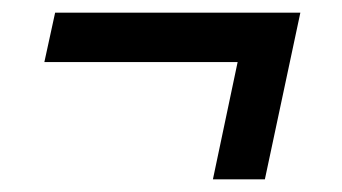

<svg xmlns="http://www.w3.org/2000/svg" viewBox="-20 -349 540 303"><path d="M50 -251 67 -329H454L398 -66H316L355 -251Z"/></svg>

Font: Radio Canada Condensed
Style: Italic
Weight: 400
Width: 3
Italic angle: -12°
Designer: Charles Daoud, Etienne Aubert Bonn, Alexandre Saumier Demers, Jacques Le Bailly
Foundry: Radio-Canada
Version: Version 2.104; ttfautohint (v1.8.4.7-5d5b);gftools[0.9.28.de